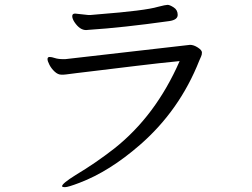

<svg xmlns="http://www.w3.org/2000/svg" viewBox="-20 -729 1040 792"><path d="M290 -673 345 -667H352Q360 -668 386 -670Q579 -685 632 -701Q663 -709 671.5 -709Q680 -709 696.5 -698.5Q713 -688 713 -667.5Q713 -647 678 -642Q486 -615 347 -606L335 -605Q309 -605 287 -638Q278 -652 278 -662.5Q278 -673 290 -673ZM249 -485 764 -544Q779 -544 796 -533Q813 -522 813 -512.5Q813 -503 809.5 -496Q806 -489 802 -479Q721 -274 558 -132Q432 -22 308 25Q261 43 248.5 43Q236 43 236 39Q236 28 292 -7Q374 -56 451 -116Q622 -251 721 -477Q638 -469 540 -457Q442 -445 387.5 -438.5Q333 -432 296 -427.5Q259 -423 253 -422Q247 -421 242 -421H233Q219 -421 205.5 -433.5Q192 -446 184 -461.5Q176 -477 176 -485Q176 -493 183 -494H185Q193 -494 206.5 -489.5Q220 -485 242 -485Z"/></svg>

Font: LXGW Bright TC
Style: Regular
Weight: 400
Designer: Christian Thalmann (Catharsis Fonts)
Foundry: LXGW / Christian Thalmann (Catharsis Fonts) / Fontworks Inc.
Version: Version 5.501